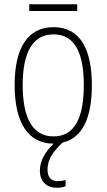

<svg xmlns="http://www.w3.org/2000/svg" viewBox="-20 -667 502 905"><path d="M344 -647H118V-615H344ZM204 131C204 86 229 48 275 5C368 -16 413 -111 413 -265C413 -433 359 -539 233 -539C111 -539 49 -442 49 -266C49 -90 112 10 232 10H233C192 49 168 92 168 137C168 189 199 218 248 218C265 218 280 215 289 211V181C282 184 266 187 252 187C220 187 204 168 204 131ZM87 -266C87 -419 133 -505 233 -505C336 -505 375 -411 375 -266C375 -108 330 -24 232 -24C133 -24 87 -112 87 -266Z"/></svg>

Font: Noto Sans Condensed ExtraLight
Style: Regular
Weight: 200
Width: 3
Designer: Monotype Design Team
Foundry: Monotype Imaging Inc.
Version: Version 2.013